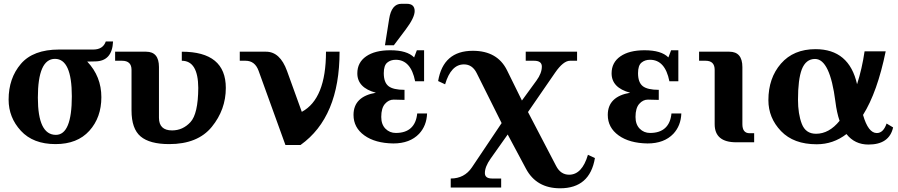

<svg xmlns="http://www.w3.org/2000/svg" viewBox="-20 -767 4843 1035"><path d="M281.2 -40Q367.2 -40 367.2 -247.6Q367.2 -449.7 276.4 -449.7Q184.1 -449.7 184.1 -240.2Q184.1 -40 281.2 -40ZM450.2 -435.1Q526.4 -355 526.4 -243.2Q526.4 -133.8 461.7 -62Q397 9.8 279.3 9.8Q158.7 9.8 92.5 -62Q26.4 -133.8 26.4 -230Q26.4 -345.2 92.5 -422.6Q158.7 -500 298.8 -500H482.9Q535.2 -500 550.3 -543.5H589.4Q585 -437 493.2 -436Z M892.1 9.8Q787.1 9.8 738 -31.5Q689 -72.8 689 -171.4V-390.6Q689 -439.5 637.7 -439.5H600.6V-488.3H767.6Q836.9 -488.3 836.9 -405.8V-132.3Q836.9 -64 907.7 -64Q965.3 -64 1006.6 -108.6Q1047.9 -153.3 1048.8 -293Q1047.9 -439.5 960 -439.5V-488.3Q1197.3 -488.3 1197.3 -293Q1197.3 -175.8 1121.6 -83Q1045.9 9.8 892.1 9.8Z M1518.6 14.6 1374 -385.3Q1354.5 -439.5 1303.7 -439.5H1272.5V-488.3H1414.1Q1489.7 -488.3 1527.3 -384.3L1606.9 -164.1Q1737.3 -233.9 1737.3 -488.3H1810.5Q1810.5 -135.3 1600.1 14.6Z M2100.1 6.3Q2002.4 4.9 1944.1 -37.1Q1885.7 -79.1 1885.7 -147.5Q1885.7 -246.6 2006.3 -267.1Q1906.2 -293.9 1906.2 -371.6Q1906.2 -430.2 1953.6 -463.1Q2001 -496.1 2084 -496.1Q2174.3 -496.1 2212.4 -457.5L2227.1 -496.1H2266.1V-329.1H2217.8Q2194.8 -444.8 2113.3 -444.8Q2085.4 -444.8 2067.1 -429.2Q2048.8 -413.6 2048.8 -372.6Q2048.8 -322.8 2074.2 -302.7Q2099.6 -282.7 2160.6 -282.7V-228.5Q2126 -230 2102.1 -230Q2075.2 -230 2055.2 -207Q2035.2 -184.1 2035.2 -136.7Q2035.2 -96.2 2057.9 -73.2Q2080.6 -50.3 2113.8 -50.3Q2166 -50.3 2195.1 -77.1Q2224.1 -104 2229 -155.3H2282.2Q2279.8 -89.4 2239.3 -45.9Q2189.5 6.3 2100.1 6.3ZM2055.2 -522.9 2077.6 -664.1Q2090.3 -746.6 2144 -746.6H2171.9Q2194.3 -746.6 2204.8 -736.6Q2215.3 -726.6 2215.3 -707.5Q2215.3 -671.9 2167 -607.9L2103 -522.9Z M2716.8 -42 2624.5 88.4Q2593.8 131.8 2593.8 166Q2593.8 195.3 2632.8 195.3H2681.6V244.1H2409.7V195.3Q2483.4 195.3 2523.9 135.3L2684.1 -103.5L2549.8 -372.6Q2526.4 -419.9 2481 -419.9Q2411.1 -419.9 2379.4 -312.5L2341.8 -330.1Q2369.1 -493.2 2528.8 -493.2Q2661.6 -493.2 2713.4 -387.7L2793.5 -225.1L2872.1 -333Q2900.9 -372.6 2900.9 -408.2Q2900.9 -439.5 2858.9 -439.5H2814V-488.3H3090.8V-439.5H3052.7Q3016.6 -439.5 2972.2 -375L2826.2 -163.1L2978 127.9Q3002.4 174.8 3047.9 174.8Q3117.7 174.8 3149.4 67.4L3187 85Q3159.7 248 2999.5 248Q2871.6 248 2815.4 142.6Z M3470.7 6.3Q3373 4.9 3314.7 -37.1Q3256.3 -79.1 3256.3 -147.5Q3256.3 -246.6 3377 -267.1Q3276.9 -293.9 3276.9 -371.6Q3276.9 -430.2 3324.2 -463.1Q3371.6 -496.1 3454.6 -496.1Q3544.9 -496.1 3583 -457.5L3597.7 -496.1H3636.7V-329.1H3588.4Q3565.4 -444.8 3483.9 -444.8Q3456.1 -444.8 3437.7 -429.2Q3419.4 -413.6 3419.4 -372.6Q3419.4 -322.8 3444.8 -302.7Q3470.2 -282.7 3531.2 -282.7V-228.5Q3496.6 -230 3472.7 -230Q3445.8 -230 3425.8 -207Q3405.8 -184.1 3405.8 -136.7Q3405.8 -96.2 3428.5 -73.2Q3451.2 -50.3 3484.4 -50.3Q3536.6 -50.3 3565.7 -77.1Q3594.7 -104 3599.6 -155.3H3652.8Q3650.4 -89.4 3609.9 -45.9Q3560.1 6.3 3470.7 6.3Z M4045.4 0H3948.7Q3832.5 0 3832.5 -97.7V-390.6Q3832.5 -439.5 3783.7 -439.5H3748.5V-488.3H3911.6Q3981.9 -488.3 3981.9 -405.3V-97.7Q3981.9 -48.8 4021 -48.8H4045.4Z M4543 -44.4Q4471.7 10.7 4382.3 10.7Q4258.3 10.7 4190.2 -60.3Q4122.1 -131.3 4122.1 -227.1Q4122.1 -346.2 4189.9 -424.1Q4257.8 -502 4376 -502Q4557.6 -502 4600.1 -313Q4627 -397 4640.6 -490.2H4754.4Q4709.5 -270.5 4632.3 -147.5Q4660.2 -49.8 4706.5 -49.8Q4741.7 -49.8 4759.3 -101.1L4794.4 -80.1Q4773.9 12.2 4661.6 12.2Q4587.4 12.2 4543 -44.4ZM4281.7 -230Q4281.7 -152.8 4302.2 -99.4Q4322.8 -45.9 4378.9 -45.9Q4449.2 -45.9 4505.9 -115.7Q4490.7 -159.7 4483.4 -218.8Q4454.1 -449.2 4373.5 -449.2Q4324.2 -449.2 4302.2 -393.1Q4281.7 -338.9 4281.7 -230Z"/></svg>

Font: Munson
Style: Bold
Weight: 700
Designer: Paul James MIller
Foundry: High-Logic / Made with FontCreator
Version: Version 2.10;May 5, 2019;FontCreator 11.5.0.2430 64-bit